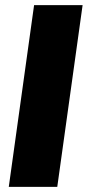

<svg xmlns="http://www.w3.org/2000/svg" viewBox="-20 -728 342 748"><path d="M112.8 -708H301.8L203.1 0H14.2Z"/></svg>

Font: Human Sans Black
Style: Italic
Weight: 800
Italic angle: -8°
Designer: Tim Radville
Foundry: Continuum
Version: Version 1.000;FEAKit 1.0